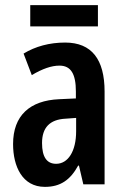

<svg xmlns="http://www.w3.org/2000/svg" viewBox="-20 -719 486 749"><path d="M362 -699H98V-616H362ZM234 -553C173 -553 118 -538 72 -510L104 -426C146 -451 181 -463 212 -463C257 -463 276 -430 276 -362V-335L211 -332C96 -327 31 -268 31 -157C31 -70 67 10 155 10C216 10 254 -17 285 -73H288L305 0H388V-362C388 -487 338 -553 234 -553ZM236 -256 277 -259V-207C277 -128 245 -80 199 -80C163 -80 144 -106 144 -161C144 -221 174 -253 236 -256Z"/></svg>

Font: Noto Sans Armenian ExtraCondensed SemiBold
Style: Regular
Weight: 600
Width: 2
Designer: Monotype Design Team
Foundry: Monotype Imaging Inc.
Version: Version 2.008